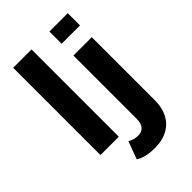

<svg xmlns="http://www.w3.org/2000/svg" viewBox="-273 -847 1154 1154"><g transform="rotate(-45 304.0 -270.0)"><path d="M72 0H228V-742H72ZM380 -742V-638H536V-742ZM333 202C463 202 536 123 536 -1V-538H380V0C380 53 355 78 316 78C290 78 267 71 250 59L208 172C238 193 285 202 333 202Z"/></g></svg>

Font: AWKNG-Font
Style: Bold
Weight: 700
Designer: Awakening Church
Foundry: Awakening Church
Version: Version 1.700;PS 001.700;hotconv 1.0.88;makeotf.lib2.5.64775